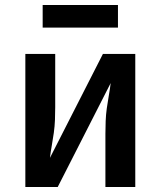

<svg xmlns="http://www.w3.org/2000/svg" viewBox="-20 -745 640 765"><path d="M81 0V-530H200V-318Q200 -293 199 -267.5Q198 -242 194.5 -216.5Q191 -191 186.5 -166Q182 -141 179 -116L390 -530H519V0H400V-212Q400 -237 401 -262.5Q402 -288 405.5 -313.5Q409 -339 413.5 -364Q418 -389 421 -414L210 0ZM450 -635H150V-725H450Z"/></svg>

Font: Iosevka Curly Extended
Style: Bold
Weight: 700
Width: 7
Monospace: yes
Designer: Belleve Invis
Foundry: Belleve Invis
Version: Version 11.1.0; ttfautohint (v1.8.3)